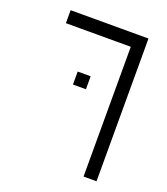

<svg xmlns="http://www.w3.org/2000/svg" viewBox="-128 -652 756 869"><g transform="rotate(20 250.0 -218.0)"><path d="M250 -250V-312.5H187.5V-250ZM375 -500Q375 -500 375 125H437.5V-562.5H62.5V-500Z"/></g></svg>

Font: Unifont
Style: Regular
Weight: 500
Version: Version 15.1.04